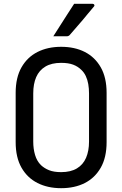

<svg xmlns="http://www.w3.org/2000/svg" viewBox="-20 -965 640 1005"><path d="M300 -720Q371 -720 424 -693Q477 -666 507.5 -612.5Q538 -559 538 -479V-221Q538 -141 507.5 -87.5Q477 -34 424 -7Q371 20 300 20Q230 20 176.5 -7Q123 -34 92.5 -87.5Q62 -141 62 -221V-479Q62 -559 92.5 -612.5Q123 -666 176.5 -693Q230 -720 300 -720ZM154 -224Q154 -186 163.5 -154Q173 -122 194 -101Q212 -84 237 -74Q262 -64 300 -64Q350 -64 382.5 -83.5Q415 -103 430.5 -139Q446 -175 446 -224V-476Q446 -502 442 -525Q438 -548 429 -567Q420 -586 406 -599Q388 -617 363 -626.5Q338 -636 300 -636Q250 -636 217.5 -616.5Q185 -597 169.5 -561.5Q154 -526 154 -476ZM368 -945Q392 -945 406 -945Q420 -945 432 -945Q444 -945 465 -945Q471 -945 473.5 -940Q476 -935 471 -930Q453 -909 439.5 -892.5Q426 -876 413.5 -861Q401 -846 385 -828Q369 -810 346 -783Q344 -780 339.5 -777.5Q335 -775 329 -775Q312 -775 301 -775Q290 -775 280 -775Q270 -775 259 -775Q279 -806 296 -833Q313 -860 330.5 -887Q348 -914 368 -945Z"/></svg>

Font: Rec Mono Linear
Style: Regular
Weight: 400
Monospace: yes
Version: Version 1.085; ttfautohint (v1.8.4.7-5d5b)